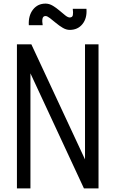

<svg xmlns="http://www.w3.org/2000/svg" viewBox="-20 -1046 640 1066"><path d="M74 0V-800H154L527 0H452V-800H527V0H446L74 -800H149V0ZM367 -880Q348 -880 328.5 -891.5Q309 -903 290.5 -918.5Q272 -934 257 -945.5Q242 -957 233 -957Q219 -957 216 -942.5Q213 -928 217 -906H140Q137 -959 163 -992.5Q189 -1026 233 -1026Q253 -1026 272.5 -1014.5Q292 -1003 310 -987.5Q328 -972 342.5 -960.5Q357 -949 367 -949Q382 -949 384.5 -962Q387 -975 384 -997H460Q464 -945 438 -912.5Q412 -880 367 -880Z"/></svg>

Font: Victor Mono Thin
Style: Regular
Weight: 400
Monospace: yes
Version: Version 1.561;gftools[0.9.30]